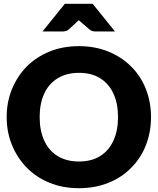

<svg xmlns="http://www.w3.org/2000/svg" viewBox="-20 -979 827 1007"><path d="M394 8Q309 8 239.5 -20.5Q170 -49 120 -100Q71 -150 43 -218Q15 -286 15 -365Q15 -444 43 -512Q71 -580 120 -630Q170 -680 239.5 -708.5Q309 -737 394 -737Q479 -737 549.5 -708Q620 -679 669 -629Q719 -579 745.5 -511Q772 -443 772 -365Q772 -286 745.5 -218Q719 -150 669 -100Q620 -49 549.5 -20.5Q479 8 394 8ZM394 -132Q460 -132 505.5 -160.5Q551 -189 575 -241.5Q599 -294 599 -365Q599 -436 575 -488Q551 -540 505.5 -568.5Q460 -597 394 -597Q329 -597 282.5 -568.5Q236 -540 212 -488Q188 -436 188 -365Q188 -294 212 -241.5Q236 -189 282.5 -160.5Q329 -132 394 -132ZM203 -814 320 -959H466L583 -814H480Q462 -814 450 -824L393 -873L340 -824Q336 -820 327.5 -817Q319 -814 310 -814Z"/></svg>

Font: Aleo Black
Style: Regular
Weight: 900
Designer: Alessio Laiso
Foundry: Alessio Laiso
Version: Version 2.001;gftools[0.9.29]